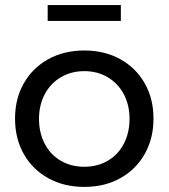

<svg xmlns="http://www.w3.org/2000/svg" viewBox="-20 -730 661 753"><path d="M582 -265Q582 -187 547.5 -126Q513 -65 451.5 -31Q390 3 311 3Q231 3 169.5 -31Q108 -65 73.5 -125.5Q39 -186 39 -265Q39 -343 73.5 -403.5Q108 -464 169.5 -498Q231 -532 311 -532Q390 -532 451.5 -498Q513 -464 547.5 -403.5Q582 -343 582 -265ZM133 -264Q133 -209 155.5 -166Q178 -123 218.5 -99.5Q259 -76 311 -76Q362 -76 402.5 -99.5Q443 -123 465.5 -166Q488 -209 488 -264Q488 -318 465.5 -360.5Q443 -403 402.5 -427Q362 -451 311 -451Q259 -451 218.5 -427Q178 -403 155.5 -360.5Q133 -318 133 -264ZM167 -710H454V-648H167Z"/></svg>

Font: Montserrat
Style: Regular
Weight: 400
Designer: Julieta Ulanovsky
Foundry: Julieta Ulanovsky
Version: Version 6.001